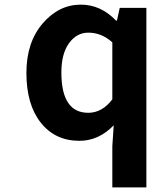

<svg xmlns="http://www.w3.org/2000/svg" viewBox="-20 -594 684 829"><path d="M465 215V37L471 -53Q406 14 323 14Q218 14 156 -64.5Q94 -143 94 -279Q94 -411 164 -492.5Q234 -574 329 -574Q415 -574 481 -505H485L497 -560H612V215ZM361 -107Q421 -107 465 -165V-411Q419 -453 361 -453Q311 -453 278 -407.5Q245 -362 245 -281Q245 -107 361 -107Z"/></svg>

Font: NotoSansHansBold
Style: Bold
Weight: 700
Designer: Ryoko NISHIZUKA  (kana & ideographs); Paul D. Hunt (Latin, Greek & Cyrillic); Wenlong ZHANG  (bopomofo); Sandoll Communi
Foundry: Adobe Systems Incorporated
Version: Version 1.00;December 8, 2021;FontCreator 13.0.0.2675 64-bit